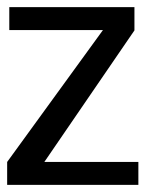

<svg xmlns="http://www.w3.org/2000/svg" viewBox="-20 -517 434 537"><path d="M356 -432 104 -64H367V0H0V-64L268 -433H6V-497H356ZM6 -497Z"/></svg>

Font: BreeCF
Style: Light
Weight: 300
Designer: Veronika Burian, Jos Scaglione
Foundry: TypeTogether
Version: Version 0.0.2